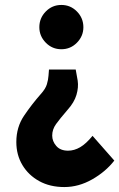

<svg xmlns="http://www.w3.org/2000/svg" viewBox="-20 -559 482 776"><path d="M139 -449Q139 -486 165 -512.5Q191 -539 228 -539Q265 -539 291 -512.5Q317 -486 317 -449Q317 -413 291 -386.5Q265 -360 228 -360Q191 -360 165 -386.5Q139 -413 139 -449ZM46 15Q46 -45 77 -91Q108 -137 145 -179Q164 -200 169.5 -218.5Q175 -237 176 -253L178 -278H286L294 -233Q298 -206 289 -175.5Q280 -145 253 -115Q222 -79 206.5 -57.5Q191 -36 191 -11Q191 12 207.5 31Q224 50 255 50Q280 50 304 36Q328 22 354 -10L442 90Q407 135 352.5 166Q298 197 240 197Q182 197 138.5 173Q95 149 70.5 108Q46 67 46 15Z"/></svg>

Font: Radio Canada Condensed
Style: Bold
Weight: 700
Width: 3
Designer: Charles Daoud, Etienne Aubert Bonn, Alexandre Saumier Demers, Jacques Le Bailly
Foundry: Radio-Canada
Version: Version 2.104; ttfautohint (v1.8.4.7-5d5b);gftools[0.9.28.de